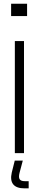

<svg xmlns="http://www.w3.org/2000/svg" viewBox="-20 -820 206 1028"><path d="M39.5 -734V-800H125V-734ZM59.5 0V-600H108.5V0ZM133.5 188.5H111.5Q68 188.5 50.8 167Q33.5 145.5 43 104L59 40H102L85 104Q78.5 128.5 85 139.2Q91.5 150 112.5 150H133.5Z"/></svg>

Font: Big Shoulders Stencil Text Thin ExtraLight
Style: Regular
Weight: 250
Version: Version 2.001